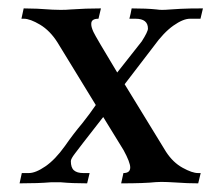

<svg xmlns="http://www.w3.org/2000/svg" viewBox="-20 -434 524 455"><path d="M449.7 0.5Q424.3 0.5 397 -1.5Q375 -2.9 362.3 -2.9Q354.5 -2.9 349.1 -2.4Q322.3 0.5 267.1 0.5L272.5 -23.9Q288.6 -23.9 288.6 -37.1Q288.6 -49.3 272.9 -78.1L224.6 -156.7Q163.6 -78.6 157.7 -70.3Q147.9 -57.6 147.9 -52.2Q147.9 -36.6 155.3 -30.3Q162.6 -23.9 177.2 -23.9H192.4L186.5 0.5Q150.9 0.5 124.5 -2H100.1Q70.8 0.5 26.4 0.5L31.7 -23.9H48.3Q64.5 -23.9 87.6 -39.8Q110.8 -55.7 133.8 -87.9Q153.8 -116.7 174.8 -141.6Q193.4 -165 207 -185.1L116.2 -333.5Q98.6 -361.3 75 -375.5Q51.3 -389.6 36.6 -389.6H30.8L36.1 -414.1Q66.4 -414.1 104.5 -411.1Q112.3 -410.6 124 -410.6Q137.2 -410.6 147.9 -411.6Q183.1 -414.1 219.2 -414.1L213.4 -389.6Q196.3 -389.6 196.3 -377.9V-376Q196.3 -369.6 201.4 -358.4Q206.5 -347.2 257.8 -262.2L315.9 -335.9Q330.6 -358.9 330.6 -366.2Q330.6 -389.6 301.3 -389.6H286.6Q288.1 -396.5 289.6 -401.9Q291 -407.2 292 -414.1Q327.6 -414.1 351.1 -411.6Q357.9 -410.6 363.8 -410.6Q372.1 -410.6 381.1 -411.4Q390.1 -412.1 408.2 -413.1Q426.3 -414.1 460.9 -414.1L455.1 -389.6H430.2Q414.1 -389.6 390.9 -373.3Q367.7 -356.9 344.2 -324.2L275.4 -234.4L373.5 -74.2Q390.1 -48.8 412.8 -36.4Q435.5 -23.9 449.2 -23.9H455.6Z"/></svg>

Font: Quaaykop
Style: Regular
Weight: 400
Designer: Tup Wanders
Foundry: Free font, DO NOT SELL
Version: Version 1.00;July 31, 2023;FontCreator 11.5.0.2430 64-bit